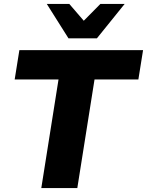

<svg xmlns="http://www.w3.org/2000/svg" viewBox="-20 -961 751 981"><path d="M191 0 279 -555H55L79 -705H711L687 -555H463L375 0ZM330 -765 219 -941H334L408 -855L493 -941H617L475 -765Z"/></svg>

Font: Nunito Sans 12pt Black
Style: Italic
Weight: 900
Italic angle: -9°
Designer: Vernon Adams
Foundry: Vernon Adams
Version: Version 3.101;gftools[0.9.27]